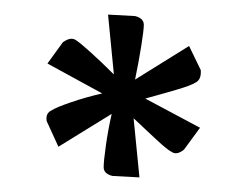

<svg xmlns="http://www.w3.org/2000/svg" viewBox="-20 -722 334 263"><path d="M239 -659 255 -626Q256 -613 248 -609Q242 -605 221.5 -599Q201 -593 179 -587L254 -547L232 -517Q222 -509 215 -514Q209 -517 194.5 -530.5Q180 -544 163 -560L171 -479L134 -481Q122 -484 122 -493Q122 -501 125 -522.5Q128 -544 133 -566L60 -521L44 -556Q42 -567 51 -571Q57 -575 77.5 -582Q98 -589 120 -594L45 -635L66 -664Q77 -672 84 -667Q89 -664 104 -650.5Q119 -637 136 -620L128 -702L165 -700Q177 -697 177 -688Q177 -681 173.5 -659Q170 -637 165 -613Z"/></svg>

Font: Cafe24 Danjunghae
Style: Regular
Weight: 400
Designer: Cafe24 thkim, hmlim, mnelim, nhlee, sslee, sskim, smlim, yjkim, sdjeong, hskwak & 4IRTF
Foundry: Cafe24
Version: Version 1.000